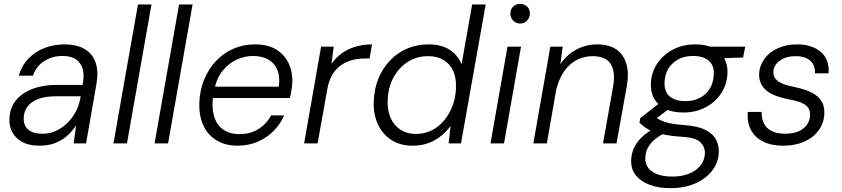

<svg xmlns="http://www.w3.org/2000/svg" viewBox="-20 -743 4363 995"><path d="M185 12Q130 12 95 -7.5Q60 -27 43.5 -58.5Q27 -90 29 -126Q30 -182 61.5 -221.5Q93 -261 147.5 -282Q202 -303 273 -303H408Q418 -354 408 -387Q398 -420 372 -436.5Q346 -453 304 -453Q252 -453 210 -427Q168 -401 151 -351H77Q93 -404 128.5 -440.5Q164 -477 212.5 -495Q261 -513 313 -513Q379 -513 420 -488Q461 -463 476 -417Q491 -371 480 -309L426 0H362L374 -92Q360 -71 341.5 -52Q323 -33 300 -18.5Q277 -4 248.5 4Q220 12 185 12ZM200 -50Q238 -50 270.5 -65Q303 -80 328.5 -105Q354 -130 371 -161.5Q388 -193 395 -227L398 -244H268Q216 -244 179.5 -230.5Q143 -217 123.5 -192Q104 -167 103 -133Q101 -94 125.5 -72Q150 -50 200 -50Z M568 0 695 -720H765L638 0Z M781 0 908 -720H978L851 0Z M1210 12Q1148 12 1102.5 -15.5Q1057 -43 1034 -92.5Q1011 -142 1013 -209Q1015 -274 1037.5 -329.5Q1060 -385 1099 -426.5Q1138 -468 1189.5 -490.5Q1241 -513 1302 -513Q1369 -513 1412 -486Q1455 -459 1476 -414.5Q1497 -370 1495 -316Q1494 -299 1490.5 -276Q1487 -253 1482 -235H1068L1078 -294H1425Q1432 -346 1417 -381.5Q1402 -417 1369.5 -435Q1337 -453 1291 -453Q1247 -453 1204.5 -433Q1162 -413 1131.5 -373.5Q1101 -334 1090 -275L1085 -249Q1076 -189 1088.5 -143.5Q1101 -98 1135 -73Q1169 -48 1220 -48Q1277 -48 1319 -74Q1361 -100 1385 -145H1453Q1433 -100 1398 -64.5Q1363 -29 1315.5 -8.5Q1268 12 1210 12Z M1556 0 1644 -501H1709L1698 -412Q1720 -444 1751 -466.5Q1782 -489 1822 -501Q1862 -513 1908 -513L1895 -440H1871Q1838 -440 1806.5 -432Q1775 -424 1748 -405.5Q1721 -387 1702.5 -356.5Q1684 -326 1676 -280L1626 0Z M2118 12Q2052 12 2006 -19Q1960 -50 1937 -102Q1914 -154 1917 -217Q1919 -282 1941 -336Q1963 -390 2001.5 -430Q2040 -470 2090.5 -491.5Q2141 -513 2200 -513Q2267 -513 2309.5 -485.5Q2352 -458 2372 -410L2427 -720H2497L2369 0H2305L2315 -90Q2295 -63 2267.5 -40Q2240 -17 2203 -2.5Q2166 12 2118 12ZM2134 -49Q2194 -49 2239.5 -80.5Q2285 -112 2313 -167Q2341 -222 2343 -289Q2345 -339 2328.5 -375.5Q2312 -412 2279 -432Q2246 -452 2199 -452Q2140 -452 2093.5 -422.5Q2047 -393 2019 -341Q1991 -289 1989 -221Q1987 -172 2004 -132.5Q2021 -93 2055 -71Q2089 -49 2134 -49Z M2522 0 2610 -501H2680L2592 0ZM2675 -621Q2654 -621 2639.5 -636Q2625 -651 2625 -673Q2625 -695 2639.5 -709Q2654 -723 2675 -723Q2696 -723 2711 -709.5Q2726 -696 2726 -673Q2726 -651 2711 -636Q2696 -621 2675 -621Z M2744 0 2832 -501H2896L2884 -410Q2916 -459 2966.5 -486Q3017 -513 3074 -513Q3137 -513 3175 -486Q3213 -459 3226.5 -410.5Q3240 -362 3229 -301L3175 0H3105L3157 -293Q3171 -370 3145 -411Q3119 -452 3051 -452Q3007 -452 2968.5 -432Q2930 -412 2902.5 -372Q2875 -332 2862 -275L2814 0Z M3454 232Q3392 232 3346 214.5Q3300 197 3274.5 165Q3249 133 3251 86Q3252 55 3264.5 26Q3277 -3 3303 -29Q3329 -55 3367 -76L3420 -51Q3373 -27 3349 4.5Q3325 36 3324 75Q3323 105 3339.5 127Q3356 149 3387.5 160.5Q3419 172 3464 172Q3538 172 3584.5 138.5Q3631 105 3633 51Q3634 19 3610 -5.5Q3586 -30 3515 -34Q3467 -37 3432 -43.5Q3397 -50 3371 -59Q3345 -68 3326.5 -80.5Q3308 -93 3294 -107L3298 -131L3402 -212L3459 -188L3355 -109L3365 -143Q3380 -133 3393 -125.5Q3406 -118 3422.5 -112Q3439 -106 3463.5 -102Q3488 -98 3524 -95Q3596 -90 3636 -69.5Q3676 -49 3691 -19Q3706 11 3705 45Q3704 97 3672 139.5Q3640 182 3584.5 207Q3529 232 3454 232ZM3521 -160Q3464 -160 3426 -179.5Q3388 -199 3369.5 -233Q3351 -267 3353 -309Q3355 -367 3385.5 -413Q3416 -459 3467 -486Q3518 -513 3583 -513Q3640 -513 3677.5 -493.5Q3715 -474 3733.5 -440.5Q3752 -407 3750 -364Q3748 -307 3718 -260.5Q3688 -214 3637 -187Q3586 -160 3521 -160ZM3532 -219Q3596 -219 3636.5 -257Q3677 -295 3679 -358Q3681 -405 3652.5 -429Q3624 -453 3572 -453Q3508 -453 3467 -415.5Q3426 -378 3424 -315Q3422 -268 3450.5 -243.5Q3479 -219 3532 -219ZM3652 -439 3638 -501H3842L3831 -445Z M4039 12Q3978 12 3935.5 -9Q3893 -30 3872 -69Q3851 -108 3855 -163H3927Q3926 -133 3937 -107Q3948 -81 3976 -65.5Q4004 -50 4050 -50Q4088 -50 4116 -61.5Q4144 -73 4160.5 -95Q4177 -117 4178 -146Q4179 -172 4165.5 -188Q4152 -204 4126 -213.5Q4100 -223 4063 -229Q4034 -235 4006.5 -244.5Q3979 -254 3958 -269Q3937 -284 3925 -307Q3913 -330 3914 -361Q3916 -403 3941 -437.5Q3966 -472 4010 -492.5Q4054 -513 4111 -513Q4187 -513 4233 -474.5Q4279 -436 4274 -363H4203Q4206 -404 4179.5 -428Q4153 -452 4103 -452Q4053 -452 4021 -428.5Q3989 -405 3988 -371Q3987 -349 3999.5 -334Q4012 -319 4036.5 -309Q4061 -299 4097 -292Q4128 -286 4156.5 -276Q4185 -266 4207 -250.5Q4229 -235 4241 -212Q4253 -189 4252 -155Q4250 -105 4222 -67Q4194 -29 4147 -8.5Q4100 12 4039 12Z"/></svg>

Font: DM Sans 17pt Light
Style: Italic
Weight: 300
Italic angle: -10°
Version: Version 4.004;gftools[0.9.30]